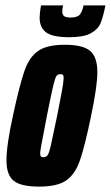

<svg xmlns="http://www.w3.org/2000/svg" viewBox="-20 -684 411 712"><path d="M4 -89Q4 -146 28 -255Q53 -371 71 -422Q89 -473 122 -495.5Q155 -518 220 -518Q287 -518 314 -495.5Q341 -473 341 -416Q341 -365 318 -255Q294 -139 276 -88Q258 -37 225 -14.5Q192 8 125 8Q58 8 31 -13.5Q4 -35 4 -89ZM192 -255Q203 -309 209.5 -345.5Q216 -382 216 -394Q216 -404 213.5 -406.5Q211 -409 204 -409Q194 -409 189 -401.5Q184 -394 177 -364.5Q170 -335 154 -255L143 -197Q129 -127 129 -116Q129 -106 132 -103.5Q135 -101 141 -101Q151 -101 156.5 -108.5Q162 -116 169 -146.5Q176 -177 192 -255ZM127 -618Q127 -636 132 -664H214Q211 -652 211 -641Q211 -630 217.5 -624.5Q224 -619 242 -619Q267 -619 276 -630Q285 -641 290 -664H371Q362 -619 352.5 -597Q343 -575 316.5 -560.5Q290 -546 237 -546Q175 -546 151 -564Q127 -582 127 -618Z"/></svg>

Font: Saira Ultra Condensed Black
Style: Italic
Weight: 900
Width: 1
Italic angle: -12°
Designer: Hector Gatti with collaboration of the Omnibus-Type team
Foundry: Omnibus-Type
Version: Version 1.001; ttfautohint (v1.8)